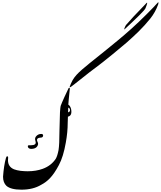

<svg xmlns="http://www.w3.org/2000/svg" viewBox="-20 -1602 1370 1635"><path d="M347.2 -448.2Q347.2 -429.7 323.2 -429.7Q303.2 -428.2 297.4 -418.7Q291.5 -409.2 300.8 -391.6Q310.1 -374 295.7 -354Q281.2 -334 244.1 -334Q218.3 -335.9 216.8 -356.4Q216.8 -365.2 228.5 -365.2H245.6Q268.1 -365.2 277.8 -373.5Q288.6 -381.3 281 -404.5Q273.4 -427.7 290.5 -444.6Q307.6 -461.4 330.6 -461.4Q347.2 -461.4 347.2 -448.2ZM1161.1 -1334.5Q1108.9 -1283.7 1057.1 -1238.3Q999 -1188.5 940.9 -1141.4Q882.8 -1094.2 856.7 -1073.7Q830.6 -1053.2 800.5 -1030.5Q770.5 -1007.8 741.2 -985.8L638.2 -904.3Q626.5 -895.5 615.7 -886.7Q605 -877.9 594.7 -870.6Q574.2 -854.5 572.3 -859.9Q580.1 -885.3 598.6 -919.9Q613.3 -944.8 632.8 -965.8Q666.5 -1002.4 744.1 -1064.5Q821.8 -1126.5 869.9 -1165.3Q918 -1204.1 979.7 -1254.9Q1041.5 -1305.7 1100.6 -1358.9Q1159.7 -1412.1 1227.3 -1479.5Q1294.9 -1546.9 1325.7 -1582Q1333 -1584 1327.1 -1564.9Q1303.2 -1497.6 1258.8 -1442.4Q1214.4 -1387.2 1161.1 -1334.5ZM561 -681.6Q558.1 -585 556.6 -557.1Q556.6 -476.6 540.5 -388.2Q519.5 -267.1 481.4 -196.3Q443.4 -124.5 405.8 -85Q373 -50.3 330.6 -28.3Q261.7 13.2 162.6 13.2Q72.8 13.2 35.2 -19Q5.9 -46.9 5.9 -97.2Q12.7 -191.9 30.3 -255.4Q34.7 -271 41 -271Q49.3 -271 49.3 -259.3Q47.9 -249 47.9 -237.8Q47.9 -181.6 99.6 -160.2Q123 -151.4 156.2 -147Q191.4 -143.6 215.3 -143.6Q287.1 -143.6 344.2 -164.6Q416 -190.9 455.1 -250.5Q468.8 -273.9 478.5 -323.7Q486.3 -372.6 486.3 -485.4Q489.3 -620.1 490.7 -644.5Q493.7 -690.4 496.6 -700.2Q504.9 -723.6 529.8 -778.3Q556.2 -835.4 564.9 -852.5Q571.3 -855.5 573.7 -852.5Q575.2 -849.6 574 -838.1Q572.8 -826.7 571 -811.3Q569.3 -795.9 565.2 -753.4Q561 -710.9 561 -681.6ZM1218.3 -1530.8Q1210.9 -1516.1 1165.5 -1470.9Q1120.1 -1425.8 1040 -1351.6Q1036.6 -1349.6 1039.6 -1360.4Q1042.5 -1371.1 1052.2 -1388.2Q1071.3 -1411.1 1116.5 -1460Q1161.6 -1508.8 1228.5 -1577.1Q1242.2 -1588.4 1218.3 -1530.8ZM497.6 -665.5Q497.6 -684.6 510.3 -700.7Q524.4 -717.3 539.1 -717.3Q561 -717.3 574.7 -698.7Q587.9 -678.2 587.9 -650.9Q587.9 -629.4 578.1 -619.1Q567.4 -607.9 549.8 -607.9Q528.8 -607.9 513.2 -625.7Q497.6 -643.6 497.6 -665.5ZM517.6 -657.2Q517.6 -649.4 523.9 -647.9Q528.8 -643.6 544.4 -643.6Q576.2 -643.6 576.2 -663.6Q576.2 -672.9 570.3 -680.7Q564 -686.5 555.2 -686.5Q546.4 -686.5 532.2 -677.2Q517.6 -665.5 517.6 -657.2Z"/></svg>

Font: IranNastaliq
Style: Regular
Weight: 400
Designer: Hossein Zahedi
Version: Version 1.5